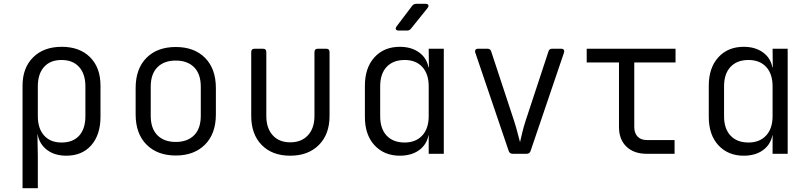

<svg xmlns="http://www.w3.org/2000/svg" viewBox="-20 -805 4240 1005"><path d="M98 180V-357Q98 -450 153.5 -505Q209 -560 303 -560Q397 -560 451.5 -505.5Q506 -451 506 -357V-194Q506 -100 458 -45Q410 10 327 10Q266 10 226 -20.5Q186 -51 177 -102H176L178 15V180ZM302 -59Q362 -59 394.5 -95Q427 -131 427 -197V-353Q427 -418 394 -454.5Q361 -491 302 -491Q243 -491 210.5 -454.5Q178 -418 178 -353V-197Q178 -132 211 -95.5Q244 -59 302 -59Z M900 9Q804 9 747 -48Q690 -105 690 -206V-344Q690 -445 746.5 -502Q803 -559 900 -559Q997 -559 1053.5 -502Q1110 -445 1110 -344V-206Q1110 -105 1053 -48Q996 9 900 9ZM900 -62Q961 -62 996 -97Q1031 -132 1031 -199V-351Q1031 -418 996 -453Q961 -488 900 -488Q839 -488 804 -453Q769 -418 769 -351V-199Q769 -132 804 -97Q839 -62 900 -62Z M1499 10Q1405 10 1350 -46Q1295 -102 1295 -198V-532Q1295 -550 1313 -550H1356Q1374 -550 1374 -532V-198Q1374 -134 1407.5 -97Q1441 -60 1499 -60Q1558 -60 1592 -97Q1626 -134 1626 -198V-532Q1626 -550 1644 -550H1687Q1705 -550 1705 -532V-198Q1705 -102 1649 -46Q1593 10 1499 10Z M2067 -645Q2056 -645 2052.5 -651Q2049 -657 2056 -667L2137 -774Q2145 -785 2159 -785H2207Q2219 -785 2222 -778.5Q2225 -772 2218 -763L2132 -656Q2124 -645 2111 -645ZM2073 10Q1991 10 1940.5 -44.5Q1890 -99 1890 -193V-356Q1890 -450 1940 -505Q1990 -560 2073 -560Q2132 -560 2172.5 -531.5Q2213 -503 2223 -453H2225L2224 -550H2303V0H2224V-97H2223Q2213 -47 2173 -18.5Q2133 10 2073 10ZM2098 -59Q2156 -59 2190 -95.5Q2224 -132 2224 -197V-353Q2224 -418 2190.5 -454.5Q2157 -491 2098 -491Q2038 -491 2004 -455Q1970 -419 1970 -353V-197Q1970 -131 2004 -95Q2038 -59 2098 -59Z M2664 0Q2648 0 2643 -14L2468 -529Q2465 -539 2469 -544.5Q2473 -550 2483 -550H2531Q2547 -550 2551 -536L2672 -169Q2682 -138 2689.5 -108Q2697 -78 2702 -61Q2706 -78 2713 -108Q2720 -138 2730 -169L2851 -536Q2855 -550 2870 -550H2917Q2927 -550 2931 -544.5Q2935 -539 2932 -529L2757 -14Q2752 0 2736 0Z M3365 0Q3298 0 3259 -37.5Q3220 -75 3220 -140V-478H3051V-550H3516V-478H3300V-140Q3300 -108 3317.5 -90Q3335 -72 3365 -72H3511V0Z M3873 10Q3791 10 3740.5 -44.5Q3690 -99 3690 -193V-356Q3690 -450 3740 -505Q3790 -560 3873 -560Q3932 -560 3972.5 -531.5Q4013 -503 4023 -453H4025L4024 -550H4103V0H4024V-97H4023Q4013 -47 3973 -18.5Q3933 10 3873 10ZM3898 -59Q3956 -59 3990 -95.5Q4024 -132 4024 -197V-353Q4024 -418 3990.5 -454.5Q3957 -491 3898 -491Q3838 -491 3804 -455Q3770 -419 3770 -353V-197Q3770 -131 3804 -95Q3838 -59 3898 -59Z"/></svg>

Font: Pitagon Sans Mono Light
Style: Regular
Weight: 300
Monospace: yes
Designer: Travis Tran
Foundry: Pitagon
Version: Version 1.001; ttfautohint (v1.8.4.7-5d5b);gftools[0.9.26]